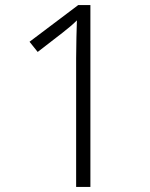

<svg xmlns="http://www.w3.org/2000/svg" viewBox="-20 -734 591 754"><path d="M279 0H335V-714H287L96 -570L128 -530L225 -605C251 -626 263 -635 282 -654C281 -618 279 -561 279 -505Z"/></svg>

Font: Noto Sans Bengali Light
Style: Regular
Weight: 300
Designer: Jelle Bosma - Monotype Design Team
Foundry: Monotype Imaging Inc.
Version: Version 2.003